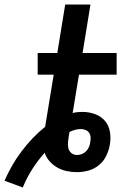

<svg xmlns="http://www.w3.org/2000/svg" viewBox="-75 -755 595 851"><path d="M26 76 -55 46Q-40 12 -21.5 -20.5Q-3 -53 20 -83.5Q43 -114 69 -141.5Q95 -169 125 -193L163 -424H92V-520H179L214 -735H326L291 -520H442V-424H275L247 -254Q258 -257 269 -258Q280 -259 290 -259Q319 -259 345.5 -249.5Q372 -240 389.5 -220Q407 -200 412 -172Q417 -144 412 -115Q408 -90 396.5 -65.5Q385 -41 364 -23.5Q343 -6 317 1Q291 8 266 8Q242 8 219.5 3Q197 -2 178 -13Q159 -24 144.5 -40.5Q130 -57 123 -78Q92 -43 67.5 -4.5Q43 34 26 76ZM266 -68Q277 -68 287.5 -72Q298 -76 306.5 -84.5Q315 -93 319.5 -104Q324 -115 325 -125Q327 -136 326.5 -147Q326 -158 320 -166.5Q314 -175 304 -179Q294 -183 283 -183Q270 -183 257.5 -179.5Q245 -176 233 -170L230 -153Q228 -139 226.5 -125Q225 -111 228 -98Q231 -85 241.5 -76.5Q252 -68 266 -68Z"/></svg>

Font: Iosevka Curly
Style: Bold Italic
Weight: 700
Italic angle: -9°
Monospace: yes
Designer: Belleve Invis
Foundry: Belleve Invis
Version: Version 22.1.2; ttfautohint (v1.8.4)